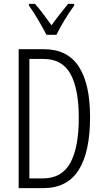

<svg xmlns="http://www.w3.org/2000/svg" viewBox="-20 -1033 534 987"><path d="M443 -431Q443 -251 384 -158.5Q325 -66 203 -66H76V-780H207Q326 -780 384.5 -691.5Q443 -603 443 -431ZM385 -428Q385 -575 342.5 -652.5Q300 -730 204 -730H131V-116H201Q297 -116 341 -195Q385 -274 385 -428ZM219 -854Q201 -889 175.5 -932Q150 -975 129 -1004V-1013H160Q179 -992 201.5 -962Q224 -932 245 -903Q267 -934 286 -958Q305 -982 330 -1013H361V-1004Q338 -973 312.5 -931Q287 -889 270 -854Z"/></svg>

Font: Noto Sans Malayalam UI ExtraCondensed Light
Style: Regular
Weight: 300
Width: 2
Designer: Jelle Bosma - Monotype Design Team
Foundry: Monotype Imaging Inc.
Version: Version 2.104; ttfautohint (v1.8.4.7-5d5b)